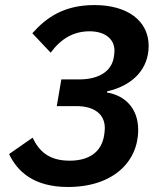

<svg xmlns="http://www.w3.org/2000/svg" viewBox="-20 -730 640 762"><path d="M293.7 -414.8H223.4L205.3 -308.9H283C354.8 -308.9 396 -276.3 396 -221.6C396 -212.4 394.5 -200.3 393.1 -192.1C382.8 -128.2 335.2 -92.3 256.7 -92.3C172.9 -92.3 134.9 -130.7 109.4 -183.6L16 -118.6C48.3 -50.8 112.6 12.1 249.6 12.1C429 12.1 528.4 -88.1 528.4 -214.5C528.4 -299.4 476.9 -350.9 404.5 -362.9L405.2 -367.5C509.2 -391 570 -458.1 570 -547.6C570 -648.1 485.1 -709.9 355.1 -709.9C235.4 -709.9 165.5 -662.3 108.3 -598L181.1 -521C222.3 -576.7 272.4 -605.8 335.2 -605.8C394.9 -605.8 434.3 -576.7 434.3 -528.8C434.3 -519.2 432.9 -511.7 431.1 -500C422.6 -452.4 379.6 -414.8 293.7 -414.8Z"/></svg>

Font: Margiela Mono Italic SmBold It
Style: Regular
Weight: 600
Designer: Mike Abbink, Paul van der Laan, Pieter van Rosmalen
Foundry: Bold Monday
Version: Version 2.003 2021